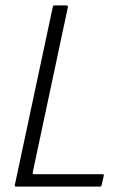

<svg xmlns="http://www.w3.org/2000/svg" viewBox="-20 -693 461 713"><path d="M40 0Q34 0 35 -6L176 -667Q176 -673 183 -673H226Q230 -673 231 -671.5Q232 -670 232 -666L102 -55Q101 -51 101.5 -48.5Q102 -46 108 -46H359Q364 -46 365 -45Q366 -44 365 -39L358 -8Q357 -3 355.5 -1.5Q354 0 349 0Z"/></svg>

Font: Glory Light
Style: Italic
Weight: 300
Italic angle: -12°
Version: Version 1.011